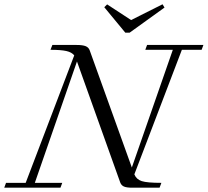

<svg xmlns="http://www.w3.org/2000/svg" viewBox="-49 -872 965 892"><path d="M533.2 -720.2 435.5 -838.4 448.7 -851.6 560.1 -778.8 706.1 -852.1 715.3 -836.9 553.2 -720.2ZM-29.3 0 -21 -22.5H70.3L295.9 -614.7Q284.2 -629.4 259 -635Q233.9 -640.6 185.5 -640.6L194.3 -663.1H307.1Q335 -663.1 348.9 -657.5Q362.8 -651.9 367.7 -638.2L563.5 -93.8L753.9 -640.6H626L634.3 -663.1H896L887.7 -640.6H795.9L575.2 -62Q584.5 -38.6 609.6 -30.5Q634.8 -22.5 700.7 -22.5L692.4 0H564.9Q538.6 0 526.4 -5.6Q514.2 -11.2 509.3 -24.9L308.6 -586.4L112.8 -22.5H240.2L231.9 0Z"/></svg>

Font: Elstob Light
Style: Italic
Weight: 300
Italic angle: -20°
Designer: Peter S. Baker
Version: Version 1.015